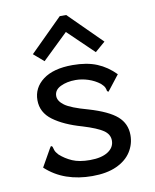

<svg xmlns="http://www.w3.org/2000/svg" viewBox="-80 -747 660 819"><g transform="rotate(-10 250.0 -338.0)"><path d="M254 10Q194 10 143.5 -7.5Q93 -25 53 -62L96 -138L102 -147L108 -143Q110 -135 113 -126.5Q116 -118 127 -106Q150 -85 180 -72Q210 -59 256 -59Q306 -59 334 -77Q362 -95 362 -125Q362 -152 336.5 -169.5Q311 -187 249 -206Q171 -228 125 -262Q79 -296 79 -349Q79 -403 124 -437Q169 -471 252 -471Q314 -471 357.5 -453Q401 -435 436 -399L390 -340L383 -332L378 -337Q377 -345 373.5 -352.5Q370 -360 358 -371Q336 -388 308.5 -397Q281 -406 254 -406Q216 -406 188.5 -392.5Q161 -379 161 -353Q161 -331 187 -312Q213 -293 286 -273Q371 -248 407.5 -216Q444 -184 444 -134Q444 -95 423 -62Q402 -29 359.5 -9.5Q317 10 254 10ZM138 -508 94 -546 235 -686H263L404 -546L360 -508L249 -615Z"/></g></svg>

Font: Inconsolata Medium
Style: Regular
Weight: 500
Monospace: yes
Designer: Raph Levien, Cyreal, Brenton Simpson
Foundry: Raph Levien, Cyreal, Google
Version: Version 3.001; ttfautohint (v1.8.2.53-6de2)